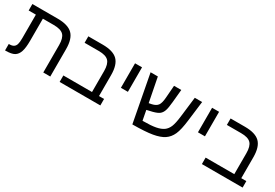

<svg xmlns="http://www.w3.org/2000/svg" viewBox="30 -1365 3056 2136"><g transform="rotate(30 1558.5 -297.0)"><path d="M127.9 -516.1H35.2V-599.1H358.9Q493.7 -599.1 552.2 -541.7Q610.8 -484.4 610.8 -351.1V0H521V-352.1Q521 -441.9 484.6 -479Q448.2 -516.1 357.9 -516.1H217.8V-231.9Q217.8 -142.1 201.4 -92.8Q185.1 -43.5 148.9 -21.7Q112.8 0 35.2 0H29.8V-83H38.1Q72.3 -83 91.8 -95.5Q111.3 -107.9 119.6 -134.3Q127.9 -160.6 127.9 -213.9Z M753.9 -516.1V-599.1H938Q1072.8 -599.1 1130.9 -541.5Q1189 -483.9 1189 -351.1V-83H1253.9V0H731V-83H1099.1V-352.1Q1099.1 -441.9 1062.7 -479Q1026.4 -516.1 937 -516.1Z M1354 -599.1H1443.8V-284.2H1354Z M1855 -599.1H1947.8L1932.6 -439Q1925.3 -357.4 1912.8 -321Q1900.4 -284.7 1876 -264.9Q1851.6 -245.1 1794.9 -230L1721.7 -212.9L1745.6 -86.9H1757.3Q1855.5 -86.9 1914.6 -98.4Q1973.6 -109.9 2007.8 -134.3Q2042 -158.7 2060.8 -203.4Q2079.6 -248 2090.8 -342.8L2121.6 -599.1H2215.8L2184.6 -346.2Q2169.4 -218.3 2141.6 -156.5Q2113.8 -94.7 2063 -60.8Q2012.2 -26.9 1923.1 -11.5Q1834 3.9 1668 4.9L1553.7 -599.1H1647L1707 -291L1742.7 -297.9Q1795.4 -309.6 1816.4 -339.1Q1837.4 -368.7 1842.8 -439.9Z M2343.8 -599.1H2433.6V-284.2H2343.8Z M2581.5 -516.1V-599.1H2765.6Q2900.4 -599.1 2958.5 -541.5Q3016.6 -483.9 3016.6 -351.1V-83H3081.5V0H2558.6V-83H2926.8V-352.1Q2926.8 -441.9 2890.4 -479Q2854 -516.1 2764.6 -516.1Z"/></g></svg>

Font: Liberation Sans
Style: Regular
Weight: 400
Designer: Steve Matteson
Foundry: Ascender Corporation
Version: Version 2.00.1